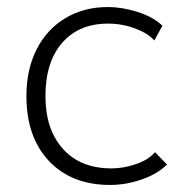

<svg xmlns="http://www.w3.org/2000/svg" viewBox="-20 -515 549 545"><path d="M55 -242Q55 -318 84 -375Q113 -432 165.5 -463.5Q218 -495 286 -495Q327 -495 371 -481Q415 -467 441 -442L418 -400Q401 -420 364 -434Q327 -448 287 -448Q204 -448 156.5 -393.5Q109 -339 109 -242Q109 -148 158.5 -92.5Q208 -37 297 -37Q330 -37 365.5 -49Q401 -61 420 -83L454 -48Q427 -21 382 -5.5Q337 10 293 10Q183 10 119 -58Q55 -126 55 -242Z"/></svg>

Font: Niramit ExtraLight
Style: Regular
Weight: 200
Designer: Katatrad Aksorn Co.,Ltd.
Foundry: Cadson Demak Co.,Ltd.
Version: Version 1.000; ttfautohint (v1.6)